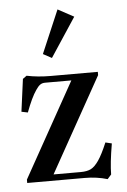

<svg xmlns="http://www.w3.org/2000/svg" viewBox="-52 -747 528 799"><g transform="rotate(-5 211.5 -347.0)"><path d="M178.2 -509.3 142.1 -528.8 218.8 -708.5 285.6 -672.4ZM365.2 13.2Q320.8 0 271 0H30.3V-14.2L250.5 -409.2H140.6Q128.4 -409.2 119.9 -403.1Q111.3 -397 101.6 -382.3Q81.5 -353.5 58.6 -292L32.2 -297.4L50.3 -433.1L66.4 -444.8Q112.8 -435.1 167.5 -435.1H363.3V-421.4L142.6 -25.9H256.3Q282.2 -25.9 298.6 -33.9Q314.9 -42 331.8 -66.4Q348.6 -90.8 369.1 -139.6L395.5 -133.3Q381.3 -50.8 381.3 -4.9Z"/></g></svg>

Font: Elstob Medium
Style: Regular
Weight: 500
Designer: Peter S. Baker
Version: Version 1.015